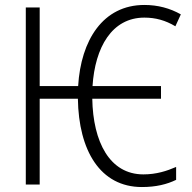

<svg xmlns="http://www.w3.org/2000/svg" viewBox="-20 -744 773 774"><path d="M552 10C609 10 653 -1 690 -19V-71C653 -55 611 -41 558 -41C422 -41 355 -172 352 -346H629V-397H353C363 -553 431 -673 562 -673C607 -673 647 -662 687 -638L709 -686C665 -711 616 -724 562 -724C395 -724 306 -582 295 -397H140V-714H84V0H140V-346H294C297 -137 384 10 552 10Z"/></svg>

Font: Noto Sans Display SemiCondensed Light
Style: Regular
Weight: 300
Width: 4
Designer: Monotype Design Team
Foundry: Monotype Imaging Inc.
Version: Version 1.900